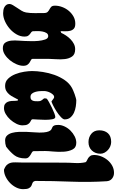

<svg xmlns="http://www.w3.org/2000/svg" viewBox="245 -1063 824 1354"><g transform="rotate(90 657.0 -386.0)"><path d="M147 -505Q171 -505 182 -495Q193 -485 197 -469.5Q201 -454 200.5 -435.5Q200 -417 200 -401L212 -406Q219 -422 230.5 -439.5Q242 -457 257 -471.5Q272 -486 289.5 -495Q307 -504 327 -504Q363 -504 378 -483Q393 -462 396.5 -432Q400 -402 397.5 -369.5Q395 -337 395 -315V-203Q395 -197 402.5 -193Q410 -189 419.5 -183.5Q429 -178 436.5 -167.5Q444 -157 444 -138Q444 -116 433 -90.5Q422 -65 404.5 -43.5Q387 -22 365 -8Q343 6 320 6Q292 6 280.5 -11.5Q269 -29 266.5 -54Q264 -79 266.5 -105.5Q269 -132 269 -149Q269 -161 270 -188.5Q271 -216 268.5 -243.5Q266 -271 258.5 -292.5Q251 -314 235 -314Q220 -314 212.5 -301.5Q205 -289 202 -272Q199 -255 199.5 -237.5Q200 -220 200 -209Q200 -200 206 -195.5Q212 -191 219 -186Q226 -181 232 -172.5Q238 -164 238 -147Q238 -118 222.5 -91Q207 -64 183 -43Q159 -22 130 -9Q101 4 73 4Q62 4 50.5 2Q39 0 29.5 -5.5Q20 -11 14 -19.5Q8 -28 8 -41Q8 -51 16 -64.5Q24 -78 34.5 -93.5Q45 -109 55 -125Q65 -141 68 -158Q73 -188 72.5 -220.5Q72 -253 72 -283Q72 -302 64 -310Q56 -318 46 -323Q36 -328 28 -335.5Q20 -343 20 -362Q20 -387 29.5 -412.5Q39 -438 56 -458.5Q73 -479 96 -492Q119 -505 147 -505Z M688 -512Q707 -512 730.5 -508.5Q754 -505 774 -496Q794 -487 808 -471Q822 -455 822 -430Q822 -419 805 -403Q788 -387 766 -373Q744 -359 723 -348.5Q702 -338 695 -337Q688 -341 679.5 -348.5Q671 -356 664 -356Q655 -356 647.5 -348Q640 -340 634 -329Q628 -318 625 -306Q622 -294 622 -286Q622 -275 622.5 -259Q623 -243 627 -227Q631 -211 639.5 -200Q648 -189 664 -189Q675 -189 681 -193.5Q687 -198 690 -205.5Q693 -213 693.5 -222Q694 -231 694 -240Q694 -253 691.5 -259.5Q689 -266 685.5 -270.5Q682 -275 678.5 -278.5Q675 -282 673 -290L676 -304Q683 -310 701 -320Q719 -330 739.5 -340Q760 -350 778.5 -357Q797 -364 805 -364Q817 -364 821 -342.5Q825 -321 825 -293.5Q825 -266 823 -240Q821 -214 821 -205Q821 -197 827.5 -194Q834 -191 842.5 -185.5Q851 -180 857.5 -168.5Q864 -157 864 -132Q864 -112 852.5 -89Q841 -66 823.5 -46.5Q806 -27 784.5 -14.5Q763 -2 742 -2Q724 -2 713.5 -9.5Q703 -17 698 -29Q693 -41 692 -55.5Q691 -70 691 -83Q691 -92 688 -101H682Q673 -85 665 -69Q657 -53 646.5 -40Q636 -27 621.5 -18.5Q607 -10 585 -10Q555 -10 535 -31Q515 -52 503 -82Q491 -112 486 -144.5Q481 -177 481 -200Q481 -234 487.5 -276Q494 -318 508 -357.5Q522 -397 545 -430.5Q568 -464 601 -482Q607 -485 619 -490.5Q631 -496 644.5 -500.5Q658 -505 670 -508.5Q682 -512 688 -512Z M981 -758Q996 -758 1011 -752Q1026 -746 1037.5 -735.5Q1049 -725 1056.5 -711.5Q1064 -698 1064 -682Q1064 -646 1041.5 -622Q1019 -598 982 -598Q948 -598 923.5 -618Q899 -638 899 -674Q899 -712 919.5 -735Q940 -758 981 -758ZM987 -512Q1021 -512 1034.5 -485Q1048 -458 1050 -421.5Q1052 -385 1048.5 -348Q1045 -311 1045 -292L1046 -212Q1046 -204 1054 -199.5Q1062 -195 1071.5 -189.5Q1081 -184 1089 -175.5Q1097 -167 1097 -152Q1097 -103 1073.5 -73.5Q1050 -44 1014 -17Q994 -10 971 -10Q949 -10 936 -23.5Q923 -37 917 -59Q911 -81 910 -108Q909 -135 910 -162Q911 -189 913 -213Q915 -237 915 -252Q915 -285 911 -302.5Q907 -320 901 -328Q895 -336 888 -338.5Q881 -341 875 -344.5Q869 -348 865 -356.5Q861 -365 861 -385Q861 -407 872 -430Q883 -453 901 -471Q919 -489 941.5 -500.5Q964 -512 987 -512Z M1199 -778Q1222 -778 1239 -764.5Q1256 -751 1258 -727Q1266 -602 1261 -475Q1256 -348 1256 -223Q1256 -221 1258 -216Q1260 -211 1262 -209Q1268 -203 1277 -200.5Q1286 -198 1294 -193Q1302 -188 1308 -176Q1314 -164 1314 -137Q1314 -112 1302 -88Q1290 -64 1270.5 -45Q1251 -26 1226.5 -14Q1202 -2 1177 -2Q1153 -11 1142 -23.5Q1131 -36 1127.5 -51.5Q1124 -67 1125 -85Q1126 -103 1126 -124L1127 -421Q1127 -459 1129.5 -500.5Q1132 -542 1124 -577Q1121 -583 1112.5 -586.5Q1104 -590 1095.5 -595.5Q1087 -601 1080 -610.5Q1073 -620 1073 -637Q1073 -662 1082.5 -687Q1092 -712 1109 -732.5Q1126 -753 1149 -765.5Q1172 -778 1199 -778Z"/></g></svg>

Font: r_Neptun CAT
Style: Regular
Weight: 400
Foundry: Peter Wiegel, CAT-Fonts
Version: Version 1.000;June 8, 2024;FontCreator 14.0.0.2814 32-bit